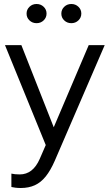

<svg xmlns="http://www.w3.org/2000/svg" viewBox="-20 -727 550 961"><path d="M84 214Q70 214 57.5 212.5Q45 211 37 209V142Q54 146 79 146Q145 146 179 68L209 -1L5 -501H87L249 -90L424 -501H504L254 78Q233 126 209 156Q185 186 154.5 200Q124 214 84 214ZM163 -611Q141.9 -611 127.5 -624.9Q113 -638.7 113 -658.8Q113 -679 127.5 -693Q141.9 -707 163 -707Q184 -707 198.5 -693.1Q213 -679.3 213 -659.1Q213 -639 198.5 -625Q184 -611 163 -611ZM337 -611Q315.9 -611 301.5 -624.9Q287 -638.7 287 -658.8Q287 -679 301.5 -693Q315.9 -707 337 -707Q358 -707 372.5 -693.1Q387 -679.3 387 -659.1Q387 -639 372.5 -625Q358 -611 337 -611Z"/></svg>

Font: Red Hat Display
Style: Regular
Weight: 300
Designer: Pentagram, MCKL
Foundry: Pentagram, MCKL
Version: Version 1.023